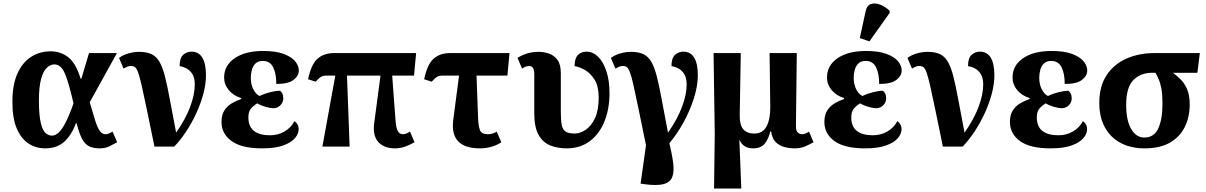

<svg xmlns="http://www.w3.org/2000/svg" viewBox="-20 -840 6909 1100"><path d="M238 10Q187 10 144.5 -17Q102 -44 76.5 -102.5Q51 -161 51 -257Q51 -355 80 -419Q109 -483 158.5 -514.5Q208 -546 270 -546Q327 -546 371 -512Q415 -478 442 -389H446L490 -536H650L494 -254Q513 -188 526 -147.5Q539 -107 552.5 -89Q566 -71 585 -71Q600 -71 625 -86L651 -25Q632 -14 607.5 -2Q583 10 552 10Q517 10 492.5 -1Q468 -12 451 -43Q434 -74 419 -134H415Q390 -66 348 -28Q306 10 238 10ZM277 -63Q298 -63 316.5 -81Q335 -99 350.5 -128Q366 -157 379 -189Q392 -221 401 -248Q375 -363 352.5 -417Q330 -471 291 -471Q268 -471 247.5 -451Q227 -431 215 -386Q203 -341 203 -264Q203 -178 214 -134.5Q225 -91 242 -77Q259 -63 277 -63Z M865 0Q838 -131 820.5 -216Q803 -301 791.5 -351Q780 -401 771.5 -424.5Q763 -448 753.5 -455Q744 -462 730 -462Q720 -462 711 -458.5Q702 -455 688 -447L662 -508Q684 -525 716 -534Q748 -543 776 -543Q819 -543 846.5 -530.5Q874 -518 892 -488.5Q910 -459 924 -406Q938 -353 952.5 -273Q967 -193 989 -80Q1043 -157 1069.5 -228Q1096 -299 1096 -356Q1096 -392 1083 -414Q1070 -436 1050 -447Q1030 -458 1009 -461Q1009 -508 1029.5 -526Q1050 -544 1077 -544Q1119 -544 1139.5 -509Q1160 -474 1160 -409Q1160 -359 1145 -302.5Q1130 -246 1104 -190Q1078 -134 1045.5 -85Q1013 -36 978 0Z M1482 10Q1364 10 1306.5 -32Q1249 -74 1249 -141Q1249 -181 1265 -206.5Q1281 -232 1307 -247.5Q1333 -263 1362 -273V-278Q1317 -292 1290.5 -324Q1264 -356 1264 -396Q1264 -465 1324.5 -506.5Q1385 -548 1488 -548Q1559 -548 1604 -531.5Q1649 -515 1670.5 -489.5Q1692 -464 1692 -436Q1692 -406 1662 -382.5Q1632 -359 1563 -359Q1563 -418 1545 -454.5Q1527 -491 1485 -491Q1459 -491 1444 -476.5Q1429 -462 1423 -440Q1417 -418 1417 -394Q1417 -357 1431 -329Q1445 -301 1467 -290Q1496 -304 1528.5 -312Q1561 -320 1584 -320Q1592 -315 1597.5 -304Q1603 -293 1603 -276Q1603 -254 1586.5 -237Q1570 -220 1545 -220Q1529 -220 1501 -228Q1473 -236 1454 -248Q1432 -235 1417.5 -217.5Q1403 -200 1403 -168Q1403 -115 1435 -90Q1467 -65 1526 -65Q1573 -65 1610.5 -87Q1648 -109 1667 -146Q1678 -139 1684.5 -127Q1691 -115 1691 -100Q1691 -73 1669.5 -48Q1648 -23 1602 -6.5Q1556 10 1482 10Z M1827 0 1901 -407H1853Q1831 -407 1820 -400.5Q1809 -394 1788 -372L1745 -386Q1763 -472 1799.5 -504Q1836 -536 1895 -536H2364L2352 -407H2227L2246 -151Q2249 -108 2259 -89.5Q2269 -71 2289 -71Q2295 -71 2305 -74Q2315 -77 2329 -86L2355 -25Q2326 -9 2299.5 0.5Q2273 10 2244 10Q2180 10 2147 -27Q2114 -64 2124 -136L2160 -407H1968L1983 0Z M2730 10Q2555 10 2577 -155L2610 -407H2518Q2496 -407 2485 -400.5Q2474 -394 2453 -372L2410 -386Q2428 -472 2464.5 -504Q2501 -536 2560 -536H2899L2887 -407H2710L2719 -164Q2721 -115 2730.5 -93Q2740 -71 2775 -71Q2791 -71 2804 -75.5Q2817 -80 2826 -86L2852 -25Q2833 -11 2800 -0.5Q2767 10 2730 10Z M3226 10Q3174 10 3132 -7Q3090 -24 3065.5 -67.5Q3041 -111 3041 -190V-415Q3041 -443 3032 -452.5Q3023 -462 3013 -462Q2993 -462 2971 -447L2945 -508Q2967 -523 2997.5 -533Q3028 -543 3067 -543Q3095 -543 3124 -533.5Q3153 -524 3173 -498Q3193 -472 3193 -421V-200Q3193 -153 3198 -125.5Q3203 -98 3220 -86.5Q3237 -75 3273 -75Q3303 -75 3335 -96Q3367 -117 3388.5 -162.5Q3410 -208 3410 -281Q3410 -345 3387 -382.5Q3364 -420 3332 -438.5Q3300 -457 3272 -461Q3272 -505 3290.5 -524.5Q3309 -544 3340 -544Q3377 -544 3406.5 -515Q3436 -486 3454 -432.5Q3472 -379 3472 -306Q3472 -217 3443.5 -145.5Q3415 -74 3360 -32Q3305 10 3226 10Z M3670 215 3650 212 3681 -8Q3655 -136 3637.5 -220Q3620 -304 3609 -353Q3598 -402 3589 -425.5Q3580 -449 3571 -455.5Q3562 -462 3548 -462Q3538 -462 3529 -458.5Q3520 -455 3506 -447L3480 -508Q3502 -525 3534 -534Q3566 -543 3594 -543Q3637 -543 3664.5 -530.5Q3692 -518 3710 -488.5Q3728 -459 3742 -406Q3756 -353 3770.5 -273Q3785 -193 3807 -80Q3861 -157 3887.5 -228Q3914 -299 3914 -356Q3914 -392 3901 -414Q3888 -436 3868 -447Q3848 -458 3827 -461Q3827 -508 3847.5 -526Q3868 -544 3895 -544Q3937 -544 3957.5 -509Q3978 -474 3978 -409Q3978 -347 3955 -275.5Q3932 -204 3895 -137Q3858 -70 3815 -20Q3831 47 3837 96Q3843 145 3831 175Q3819 205 3781 215Q3743 225 3670 215Z M4071 240 4075 -75 4068 -536H4224L4218 -180Q4217 -126 4237.5 -100.5Q4258 -75 4302 -75Q4351 -75 4372.5 -117.5Q4394 -160 4393 -230L4389 -536H4545L4540 -118Q4540 -90 4551 -80.5Q4562 -71 4575 -71Q4593 -71 4615 -86L4641 -25Q4618 -12 4592 -1Q4566 10 4534 10Q4504 10 4474.5 2.5Q4445 -5 4424 -26Q4403 -47 4398 -87H4393Q4383 -43 4361 -16.5Q4339 10 4294 10Q4269 10 4249.5 -0.5Q4230 -11 4218 -36H4216L4227 240Z M4936 10Q4818 10 4760.5 -32Q4703 -74 4703 -141Q4703 -181 4719 -206.5Q4735 -232 4761 -247.5Q4787 -263 4816 -273V-278Q4771 -292 4744.5 -324Q4718 -356 4718 -396Q4718 -465 4778.5 -506.5Q4839 -548 4942 -548Q5013 -548 5058 -531.5Q5103 -515 5124.5 -489.5Q5146 -464 5146 -436Q5146 -406 5116 -382.5Q5086 -359 5017 -359Q5017 -418 4999 -454.5Q4981 -491 4939 -491Q4913 -491 4898 -476.5Q4883 -462 4877 -440Q4871 -418 4871 -394Q4871 -357 4885 -329Q4899 -301 4921 -290Q4950 -304 4982.5 -312Q5015 -320 5038 -320Q5046 -315 5051.5 -304Q5057 -293 5057 -276Q5057 -254 5040.5 -237Q5024 -220 4999 -220Q4983 -220 4955 -228Q4927 -236 4908 -248Q4886 -235 4871.5 -217.5Q4857 -200 4857 -168Q4857 -115 4889 -90Q4921 -65 4980 -65Q5027 -65 5064.5 -87Q5102 -109 5121 -146Q5132 -139 5138.5 -127Q5145 -115 5145 -100Q5145 -73 5123.5 -48Q5102 -23 5056 -6.5Q5010 10 4936 10ZM4961 -603 4906 -622 4939 -774Q4946 -809 4970 -817Q4994 -825 5023.5 -813Q5053 -801 5077 -778V-766Z M5382 0Q5355 -131 5337.5 -216Q5320 -301 5308.5 -351Q5297 -401 5288.5 -424.5Q5280 -448 5270.5 -455Q5261 -462 5247 -462Q5237 -462 5228 -458.5Q5219 -455 5205 -447L5179 -508Q5201 -525 5233 -534Q5265 -543 5293 -543Q5336 -543 5363.5 -530.5Q5391 -518 5409 -488.5Q5427 -459 5441 -406Q5455 -353 5469.5 -273Q5484 -193 5506 -80Q5560 -157 5586.5 -228Q5613 -299 5613 -356Q5613 -392 5600 -414Q5587 -436 5567 -447Q5547 -458 5526 -461Q5526 -508 5546.5 -526Q5567 -544 5594 -544Q5636 -544 5656.5 -509Q5677 -474 5677 -409Q5677 -359 5662 -302.5Q5647 -246 5621 -190Q5595 -134 5562.5 -85Q5530 -36 5495 0Z M5999 10Q5881 10 5823.5 -32Q5766 -74 5766 -141Q5766 -181 5782 -206.5Q5798 -232 5824 -247.5Q5850 -263 5879 -273V-278Q5834 -292 5807.5 -324Q5781 -356 5781 -396Q5781 -465 5841.5 -506.5Q5902 -548 6005 -548Q6076 -548 6121 -531.5Q6166 -515 6187.5 -489.5Q6209 -464 6209 -436Q6209 -406 6179 -382.5Q6149 -359 6080 -359Q6080 -418 6062 -454.5Q6044 -491 6002 -491Q5976 -491 5961 -476.5Q5946 -462 5940 -440Q5934 -418 5934 -394Q5934 -357 5948 -329Q5962 -301 5984 -290Q6013 -304 6045.5 -312Q6078 -320 6101 -320Q6109 -315 6114.5 -304Q6120 -293 6120 -276Q6120 -254 6103.5 -237Q6087 -220 6062 -220Q6046 -220 6018 -228Q5990 -236 5971 -248Q5949 -235 5934.5 -217.5Q5920 -200 5920 -168Q5920 -115 5952 -90Q5984 -65 6043 -65Q6090 -65 6127.5 -87Q6165 -109 6184 -146Q6195 -139 6201.5 -127Q6208 -115 6208 -100Q6208 -73 6186.5 -48Q6165 -23 6119 -6.5Q6073 10 5999 10Z M6537 10Q6459 10 6400.5 -21Q6342 -52 6310 -110.5Q6278 -169 6278 -250Q6278 -345 6319.5 -408.5Q6361 -472 6433 -504Q6505 -536 6596 -536H6854L6840 -423H6700Q6722 -407 6744 -385Q6766 -363 6781 -329Q6796 -295 6796 -241Q6796 -170 6768 -113Q6740 -56 6683 -23Q6626 10 6537 10ZM6536 -52Q6592 -52 6616 -104.5Q6640 -157 6640 -245Q6640 -298 6634 -331Q6628 -364 6618.5 -385.5Q6609 -407 6600 -423H6579Q6515 -423 6473.5 -381.5Q6432 -340 6432 -239Q6432 -151 6460.5 -101.5Q6489 -52 6536 -52Z"/></svg>

Font: Noto Serif
Style: Bold
Weight: 700
Designer: Monotype Design Team
Foundry: Monotype Imaging Inc.
Version: Version 2.014